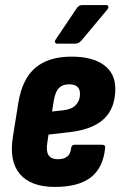

<svg xmlns="http://www.w3.org/2000/svg" viewBox="-20 -728 477 756"><path d="M196 8Q101 8 58 -43Q15 -94 31 -191L52 -322Q67 -416 118.5 -460.5Q170 -505 262 -505Q344 -505 389 -472Q434 -439 434 -379Q434 -303 390.5 -261Q347 -219 257 -208L171 -198L166 -164Q161 -132 171.5 -116.5Q182 -101 208 -101Q231 -101 244.5 -111.5Q258 -122 260 -145Q262 -158 274 -158H382Q396 -158 394 -145Q386 -67 337.5 -29.5Q289 8 196 8ZM185 -289 231 -294Q264 -298 279.5 -315.5Q295 -333 295 -358Q295 -377 284.5 -386.5Q274 -396 252 -396Q226 -396 212 -381.5Q198 -367 192 -333ZM205 -556Q199 -556 197 -561Q195 -566 199 -572L281 -694Q290 -708 303 -708H397Q405 -708 406.5 -703Q408 -698 403 -691L302 -570Q290 -556 276 -556Z"/></svg>

Font: Sofia Sans Condensed Black
Style: Italic
Weight: 900
Italic angle: -9°
Version: Version 4.100